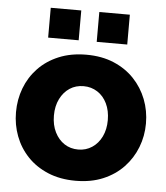

<svg xmlns="http://www.w3.org/2000/svg" viewBox="-52 -770 715 827"><g transform="rotate(5 305.0 -356.5)"><path d="M305 10Q238 10 185.5 -12Q133 -34 97 -72Q61 -110 42.5 -159Q24 -208 24 -262Q24 -317 42.5 -366Q61 -415 97 -453Q133 -491 185.5 -513Q238 -535 305 -535Q372 -535 424 -513Q476 -491 512 -453Q548 -415 567 -366Q586 -317 586 -262Q586 -208 567 -159Q548 -110 512 -72Q476 -34 424 -12Q372 10 305 10ZM188 -262Q188 -221 203.5 -190Q219 -159 245 -142Q271 -125 305 -125Q338 -125 364.5 -142.5Q391 -160 406 -191Q421 -222 421 -262Q421 -303 406 -334Q391 -365 364.5 -382Q338 -399 305 -399Q271 -399 245 -382Q219 -365 203.5 -334Q188 -303 188 -262ZM134 -594V-723H266V-594ZM344 -594V-723H476V-594Z"/></g></svg>

Font: Raleway Thin ExtraBold
Style: Regular
Weight: 800
Version: Version 4.026